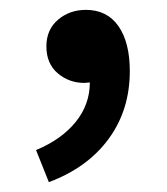

<svg xmlns="http://www.w3.org/2000/svg" viewBox="-20 -169 338 389"><path d="M79 200 53 135Q104 114 133 78.5Q162 43 162 -2L151 -1Q120 -1 97 -20.5Q74 -40 74 -75Q74 -109 97.5 -129Q121 -149 154 -149Q197 -149 220 -116Q243 -83 243 -25Q243 54 200 112.5Q157 171 79 200Z"/></svg>

Font: Source Han Sans Medium
Style: Regular
Weight: 500
Designer: Ryoko NISHIZUKA Ë•øÂ°öÊ∂ºÂ≠ê (kana, bopomofo & ideographs); Paul D. Hunt (Latin, Greek & Cyrillic); Sandoll Communicatio
Foundry: Adobe
Version: Version 2.004;hotconv 1.0.118;makeotfexe 2.5.65603